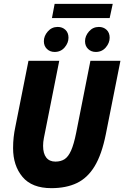

<svg xmlns="http://www.w3.org/2000/svg" viewBox="-20 -966 646 998"><path d="M247 12Q146 12 97 -46.5Q48 -105 48 -196Q48 -226 51 -253Q54 -280 60 -308L128 -650H288L216 -288Q212 -268 208 -248Q204 -228 204 -208Q204 -168 220.5 -147Q237 -126 268 -126Q296 -126 315.5 -138.5Q335 -151 349.5 -183.5Q364 -216 376 -276L450 -650H606L530 -268Q509 -163 472 -102Q435 -41 379.5 -14.5Q324 12 247 12ZM264 -696Q240 -696 224 -711.5Q208 -727 208 -752Q208 -779 228.5 -802.5Q249 -826 280 -826Q304 -826 320 -811Q336 -796 336 -770Q336 -743 316 -719.5Q296 -696 264 -696ZM478 -696Q454 -696 438 -711.5Q422 -727 422 -752Q422 -779 442.5 -802.5Q463 -826 494 -826Q518 -826 534 -811Q550 -796 550 -770Q550 -743 530 -719.5Q510 -696 478 -696ZM250 -872 264 -946H566L550 -872Z"/></svg>

Font: Source Code Pro ExtraLight Black
Style: Italic
Weight: 900
Italic angle: -11°
Monospace: yes
Version: Version 1.016;hotconv 1.0.116;makeotfexe 2.5.65601